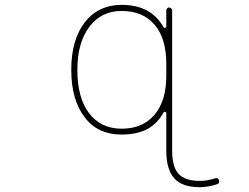

<svg xmlns="http://www.w3.org/2000/svg" viewBox="-20 -576 1040 801"><path d="M814.5 205.1Q740.2 205.1 707 168Q673.8 130.9 673.8 52.7V-103.5Q673.8 -108.4 668.9 -109.4H668Q664.1 -110.4 662.1 -106.4Q637.7 -61.5 595.7 -38.1Q550.8 -14.6 487.3 -14.6Q438.5 -14.6 399.9 -32.2Q361.3 -49.8 334 -85.9Q277.3 -158.2 277.3 -285.2Q277.3 -410.2 334 -483.4Q362.3 -519.5 400.9 -537.6Q439.5 -555.7 487.3 -555.7Q550.8 -555.7 594.7 -531.2Q636.7 -507.8 662.1 -462.9Q664.1 -459 668 -460H668.9Q673.8 -460.9 673.8 -465.8V-532.2Q673.8 -537.1 677.2 -541Q680.7 -544.9 685.5 -544.9Q690.4 -544.9 694.3 -541Q698.2 -537.1 698.2 -532.2V52.7Q698.2 120.1 725.1 149.4Q752 178.7 814.5 178.7Q844.7 178.7 877 168Q888.7 164.1 893.6 175.8Q894.5 179.7 894.5 181.6Q894.5 189.5 885.7 192.4Q850.6 204.1 814.5 205.1ZM487.3 -530.3Q402.3 -530.3 352.5 -463.9Q302.7 -397.5 302.7 -285.2Q302.7 -168 351.6 -103.5Q401.4 -39.1 487.3 -39.1Q576.2 -39.1 625 -97.7Q673.8 -155.3 673.8 -260.7V-309.6Q673.8 -416 625 -472.7Q576.2 -530.3 487.3 -530.3Z"/></svg>

Font: Rounded Mgen+ 1mn thin
Style: Regular
Weight: 100
Designer: [Source Han Sans]
Ryoko NISHIZUKA  (kana & ideographs); Paul D. Hunt (Latin, Greek & Cyrillic); Wenlong ZHANG  (bopomofo
Version: Version 1.059.20150602